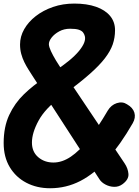

<svg xmlns="http://www.w3.org/2000/svg" viewBox="-21 -1022 757 1049"><path d="M252.5 6.5Q180.5 6.5 123 -23.5Q65.5 -53.5 32.2 -109Q-1 -164.5 -1 -240.5Q-1 -328.5 29.2 -393.5Q59.5 -458.5 110 -507.2Q160.5 -556 220 -594.5L273.5 -630.5Q369 -693 410 -742.8Q451 -792.5 442.5 -824.5Q439.5 -836.5 432.2 -845.5Q425 -854.5 408.8 -859.8Q392.5 -865 362 -865Q329 -865 302.8 -850.8Q276.5 -836.5 261.2 -817Q246 -797.5 246 -780.5Q246.5 -766 257.2 -742.8Q268 -719.5 285 -691.2Q302 -663 322.2 -632.8Q342.5 -602.5 362 -573.5L659.5 -130Q678.5 -102 680.8 -71.5Q683 -41 648 -15.5Q627.5 -0.5 602.2 -1.2Q577 -2 555 -13.8Q533 -25.5 522 -43L156.5 -607.5Q146 -624 134.2 -642.5Q122.5 -661 112 -682.2Q101.5 -703.5 95 -727.5Q88.5 -751.5 88.5 -779Q88.5 -822.5 111.2 -862.5Q134 -902.5 174.5 -934Q215 -965.5 268.8 -984Q322.5 -1002.5 385 -1002.5Q453.5 -1002.5 503.5 -985Q553.5 -967.5 580.5 -935Q607.5 -902.5 607.5 -857Q607.5 -816 594.8 -779.2Q582 -742.5 552.2 -703.8Q522.5 -665 470.8 -619.2Q419 -573.5 341 -515L310 -491.5Q226 -429.5 189.8 -363Q153.5 -296.5 153.5 -243Q153.5 -192.5 187.8 -163.2Q222 -134 271 -134Q318.5 -134 365.8 -165.8Q413 -197.5 463 -260.8Q513 -324 567.5 -417.5Q586 -448.5 617 -458.5Q648 -468.5 672.5 -452.5Q705 -434 713.2 -406.5Q721.5 -379 704 -348.5Q636.5 -231 565.8 -152Q495 -73 417.8 -33.2Q340.5 6.5 252.5 6.5Z"/></svg>

Font: Edu SA Hand Cursive
Style: Regular
Weight: 400
Designer: Tina and Corey Anderson, Eben Sorkin, Mirko Velimirovic
Foundry: Google for Education
Version: Version 2.000